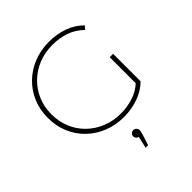

<svg xmlns="http://www.w3.org/2000/svg" viewBox="-252 -866 1278 1278"><g transform="rotate(-45 387.0 -227.0)"><path d="M421 4Q343 4 276.5 -22.5Q210 -49 160.5 -97Q111 -145 84 -209.5Q57 -274 57 -350Q57 -426 84 -490.5Q111 -555 160.5 -603Q210 -651 276.5 -677.5Q343 -704 421 -704Q494 -704 558 -681Q622 -658 667 -612L647 -589Q599 -635 543 -654Q487 -673 422 -673Q351 -673 290.5 -648.5Q230 -624 185 -580Q140 -536 115.5 -477.5Q91 -419 91 -350Q91 -281 115.5 -222.5Q140 -164 185 -120Q230 -76 290.5 -51.5Q351 -27 422 -27Q486 -27 544 -47Q593 -63 634 -100V-345H666V-86Q620 -41 556 -18.5Q492 4 421 4ZM377 250 396 167Q388 166 381 159Q372 150 372 138Q372 126 380.5 117.5Q389 109 402 109Q416 109 424 118.5Q432 128 432 138Q432 147 430 155.5Q428 164 425 174L401 250Z"/></g></svg>

Font: Montserrat Thin ExtraLight
Style: Regular
Weight: 250
Version: Version 9.000